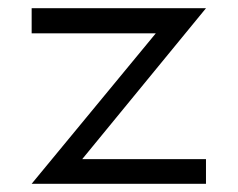

<svg xmlns="http://www.w3.org/2000/svg" viewBox="-20 -496 580 467"><path d="M57 -476H481L180 -109H481V-49H57L359 -415H57Z"/></svg>

Font: 3270 Nerd Font Mono
Style: Regular
Weight: 400
Monospace: yes
Version: Version 3.0.1;Nerd Fonts 3.0.0